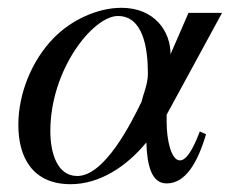

<svg xmlns="http://www.w3.org/2000/svg" viewBox="-20 -461 592 492"><path d="M549 -428H463L417 -322C417 -381 376 -441 291 -441C229 -441 162 -409 118 -364C62 -307 27 -222 27 -141C27 -57 64 11 161 11C236 11 305 -35 355 -96C357 -35 369 9 407 9C455 9 486 -43 508 -117L492 -124C471 -69 455 -50 441 -50C419 -50 407 -101 407 -149V-167ZM359 -272C359 -245 347 -220 343 -201C316 -145 248 -10 178 -10C127 -10 109 -68 109 -125C109 -284 219 -420 282 -420C346 -420 359 -340 359 -272Z"/></svg>

Font: XITS
Style: Italic
Weight: 400
Italic angle: -16.33°
Designer: MicroPress Inc., with final additions and corrections provided by Coen Hoffman, Elsevier (retired)
Version: Version 1.107